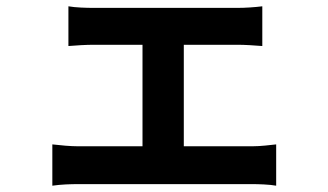

<svg xmlns="http://www.w3.org/2000/svg" viewBox="-20 -562 1040 609"><path d="M563 -98V-420H734C756 -420 787 -418 812 -416V-542C788 -539 758 -537 734 -537H276C254 -537 219 -538 197 -542V-416C219 -418 255 -420 276 -420H432V-98H228C203 -98 172 -101 146 -104V27C173 23 204 22 228 22H780C798 22 835 23 856 27V-104C836 -102 808 -98 780 -98Z"/></svg>

Font: Source Han Sans SC Bold
Style: Regular
Weight: 700
Designer: Ryoko NISHIZUKA (kana & ideographs); Paul D. Hunt (Latin, Greek & Cyrillic); Wenlong ZHANG (bopomofo); Sandoll Communica
Foundry: Adobe Systems Incorporated
Version: Version 1.001;PS 1.001;hotconv 1.0.78;makeotf.lib2.5.61930